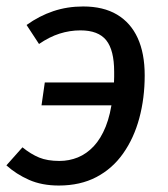

<svg xmlns="http://www.w3.org/2000/svg" viewBox="-23 -559 518 591"><path d="M158 12.1Q105.9 12.1 66.3 -5.4Q26.8 -22.9 -3.3 -50L46.1 -105.5Q72.1 -84.5 97.6 -74Q123 -63.6 159.9 -63.6Q189.8 -63.6 216.7 -74.5Q243.6 -85.5 265.6 -108.9Q287.5 -132.3 302.5 -169.6Q317.4 -207 323.4 -258.8L326.4 -286.8Q327.4 -297 327.9 -305.6Q328.4 -314.1 328.4 -322.6Q328.4 -331 328.4 -338Q328.4 -404.7 304 -435.1Q279.6 -465.5 224.8 -465.5Q191.9 -465.5 160.4 -455.5Q129 -445.5 97.1 -423.6L58.8 -482.1Q97.8 -510.1 140.9 -524.6Q183.9 -539.1 233 -539.1Q295.1 -539.1 337.2 -514.1Q379.3 -489 400.8 -442Q422.4 -394.9 422.4 -326.9Q422.4 -256.8 405.8 -195.3Q389.3 -133.8 356.2 -86.9Q323.2 -39.9 273.6 -13.9Q224 12.1 158 12.1ZM335.4 -234.8H104.8L114.9 -305.2H343.4Z"/></svg>

Font: Fira Sans Variable
Style: Italic
Weight: 397
Italic angle: -8°
Designer: Carrois Corporate & Edenspiekermann AG
Foundry: Carrois Corporate GbR & Edenspiekermann AG
Version: Version 4.202